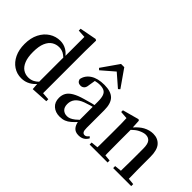

<svg xmlns="http://www.w3.org/2000/svg" viewBox="-46 -1389 1978 1978"><g transform="rotate(45 943.0 -400.0)"><path d="M268 16Q204 16 153 -18Q102 -52 72.5 -113.5Q43 -175 43 -258Q43 -346 75.5 -410Q108 -474 162.5 -508.5Q217 -543 282 -543Q330 -543 370 -520Q401 -503 428 -470V-746L341 -751V-778L525 -813L540 -804L537 -649V-35L619 -29V0L432 11L427 -59Q400 -28 366 -9Q322 16 268 16ZM425 -442Q402 -463 381 -474Q351 -488 320 -488Q277 -488 241.5 -466Q206 -444 184.5 -394.5Q163 -345 163 -262Q163 -184 183 -135Q203 -86 237 -63.5Q271 -41 314 -41Q349 -41 379 -56Q402 -67 425 -90Z M827 16Q766 16 726 -19Q686 -54 686 -117Q686 -158 704 -189.5Q722 -221 764.5 -246Q807 -271 878 -291Q919 -303 967 -316Q983 -320 998 -323V-372Q998 -426 987 -456Q976 -486 952 -498Q928 -510 889 -510Q862 -510 834 -503Q829 -502 825 -501L813 -428Q810 -392 793.5 -377Q777 -362 755 -362Q711 -362 701 -404Q713 -468 770.5 -505.5Q828 -543 924 -543Q1019 -543 1063 -499Q1107 -455 1107 -356V-100Q1107 -60 1117 -45.5Q1127 -31 1145 -31Q1157 -31 1167 -37.5Q1177 -44 1190 -61L1206 -46Q1189 -15 1163.5 0Q1138 15 1101 15Q1053 15 1028 -15Q1008 -39 1000 -78Q974 -50 951 -30Q925 -7 895.5 4.5Q866 16 827 16ZM998 -297Q986 -294 974 -291Q934 -279 904 -268Q846 -246 819 -212.5Q792 -179 792 -133Q792 -87 816 -64Q840 -41 878 -41Q897 -41 917 -49Q937 -57 963 -77Q979 -90 998 -108ZM1053 -610 916 -729 778 -610 760 -627 892 -816H939L1071 -627Z M1250 0V-29L1327 -37Q1327 -50 1328 -67Q1328 -108 1328.5 -153Q1329 -198 1329 -232V-301Q1329 -352 1328.5 -388.5Q1328 -425 1326 -461L1243 -467V-492L1422 -541L1435 -532L1440 -439Q1486 -491 1530 -515Q1582 -543 1636 -543Q1703 -543 1743 -498Q1783 -453 1783 -353V-232Q1783 -197 1783.5 -152Q1784 -107 1785 -66Q1785 -50 1785 -36L1856 -29V0H1593V-29L1669 -37Q1669 -50 1669 -66Q1670 -107 1670.5 -152Q1671 -197 1671 -232V-359Q1671 -427 1649.5 -454Q1628 -481 1588 -481Q1556 -481 1510 -458Q1477 -441 1442 -406V-232Q1442 -198 1442.5 -153Q1443 -108 1443 -67Q1443 -50 1444 -36L1512 -29V0Z"/></g></svg>

Font: Early Summer Mincho SemiBold
Style: Regular
Weight: 600
Designer: GuiWonder
Version: Version 1.002